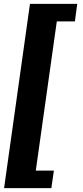

<svg xmlns="http://www.w3.org/2000/svg" viewBox="-20 -872 429 987"><path d="M134 -852H377L365 -762H272L164 5H257L244 95H1Z"/></svg>

Font: Krub
Style: Bold Italic
Weight: 700
Italic angle: -8°
Designer: Ekaluck Peanpanawate
Foundry: Cadson Demak Co.,Ltd.
Version: Version 1.000; ttfautohint (v1.6)